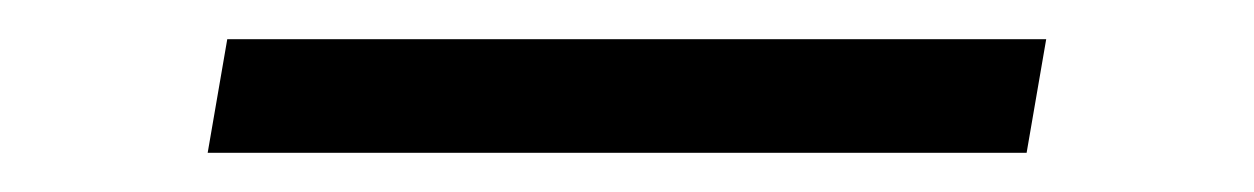

<svg xmlns="http://www.w3.org/2000/svg" viewBox="-20 -389 640 98"><path d="M86 -311 96 -369H514L504 -311Z"/></svg>

Font: Iosevka Curly Light Extended
Style: Italic
Weight: 300
Width: 7
Italic angle: -9°
Monospace: yes
Designer: Belleve Invis
Foundry: Belleve Invis
Version: Version 11.1.0; ttfautohint (v1.8.3)